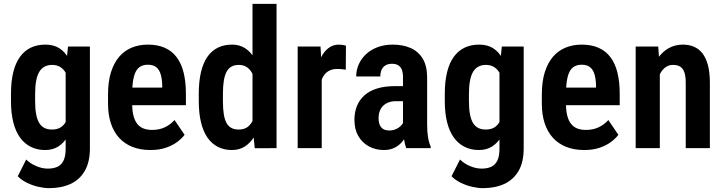

<svg xmlns="http://www.w3.org/2000/svg" viewBox="-20 -770 3763 998"><path d="M333.5 -528.3H447.3V1Q447.3 72.8 420.4 118.7Q393.6 164.6 345.9 186.3Q298.3 208 234.9 208Q210.9 208 180.2 201.2Q149.4 194.3 120.4 180.2Q91.3 166 72.3 146L116.2 59.1Q137.2 80.1 168.2 93.3Q199.2 106.4 228.5 106.4Q258.3 106.4 279.1 96.7Q299.8 86.9 310.5 64.2Q321.3 41.5 321.3 2.4V-407.2ZM37.1 -244.1V-282.2Q37.1 -347.2 49.1 -395.3Q61 -443.4 84.2 -475.1Q107.4 -506.8 140.6 -522.5Q173.8 -538.1 215.3 -538.1Q258.3 -538.1 287.6 -519.8Q316.9 -501.5 335.4 -468.3Q354 -435.1 364.3 -389.4Q374.5 -343.8 379.9 -289.1V-234.4Q375 -182.1 363 -137.2Q351.1 -92.3 331.3 -59.6Q311.5 -26.9 283 -8.5Q254.4 9.8 214.4 9.8Q173.3 9.8 140.4 -6.6Q107.4 -22.9 84.2 -54.9Q61 -86.9 49.1 -134.5Q37.1 -182.1 37.1 -244.1ZM162.6 -282.2V-244.1Q162.6 -205.6 167.7 -177.5Q172.9 -149.4 183.3 -131.6Q193.8 -113.8 210.4 -105.2Q227.1 -96.7 250 -96.7Q281.2 -96.7 300.3 -111.3Q319.3 -126 329.1 -151.6Q338.9 -177.2 341.8 -210V-313Q339.8 -339.4 333.7 -361.3Q327.6 -383.3 316.7 -399.2Q305.7 -415 289.3 -423.8Q272.9 -432.6 251 -432.6Q228.5 -432.6 211.7 -423.6Q194.8 -414.6 184.1 -396.5Q173.3 -378.4 168 -349.9Q162.6 -321.3 162.6 -282.2Z M762.2 9.8Q709.5 9.8 668.7 -6.3Q627.9 -22.5 599.6 -53.2Q571.3 -84 556.4 -128.9Q541.5 -173.8 541.5 -231.9V-279.3Q541.5 -345.2 556.6 -393.8Q571.8 -442.4 598.9 -474.4Q626 -506.3 664.3 -522.2Q702.6 -538.1 749 -538.1Q798.8 -538.1 836.2 -521.7Q873.5 -505.4 897.9 -473.1Q922.4 -440.9 934.3 -393.3Q946.3 -345.7 946.3 -283.2V-223.1H597.7V-314.5H823.2V-326.7Q822.3 -360.8 814.9 -384.8Q807.6 -408.7 791.7 -421.1Q775.9 -433.6 748.5 -433.6Q727.1 -433.6 711.4 -425Q695.8 -416.5 686.3 -398.7Q676.8 -380.9 671.9 -351.3Q667 -321.8 667 -279.3V-231.9Q667 -194.3 673.8 -168.2Q680.7 -142.1 693.8 -125.7Q707 -109.4 726.1 -102.1Q745.1 -94.7 770.5 -94.7Q808.6 -94.7 837.4 -108.6Q866.2 -122.6 887.2 -146L939.5 -69.3Q925.3 -50.3 900.9 -32Q876.5 -13.7 842 -2Q807.6 9.8 762.2 9.8Z M1292.5 -113.3V-750H1417.5V0L1304.2 0.5ZM1013.2 -244.1V-282.2Q1013.2 -347.2 1024.7 -395.3Q1036.1 -443.4 1058.3 -475.1Q1080.6 -506.8 1112.8 -522.5Q1145 -538.1 1186 -538.1Q1224.6 -538.1 1253.4 -519.8Q1282.2 -501.5 1302 -468.3Q1321.8 -435.1 1334 -389.4Q1346.2 -343.8 1351.1 -289.1V-234.4Q1345.2 -182.1 1333.3 -137.2Q1321.3 -92.3 1301.3 -59.6Q1281.2 -26.9 1252.7 -8.5Q1224.1 9.8 1185.5 9.8Q1144.5 9.8 1112.5 -6.6Q1080.6 -22.9 1058.3 -54.9Q1036.1 -86.9 1024.7 -134.5Q1013.2 -182.1 1013.2 -244.1ZM1138.7 -282.2V-244.1Q1138.7 -205.6 1143.1 -177.5Q1147.5 -149.4 1157 -131.6Q1166.5 -113.8 1182.4 -105.2Q1198.2 -96.7 1221.2 -96.7Q1250.5 -96.7 1268.8 -111.3Q1287.1 -126 1296.9 -151.6Q1306.6 -177.2 1309.6 -210V-313Q1308.1 -339.4 1301.8 -361.3Q1295.4 -383.3 1284.7 -399.2Q1273.9 -415 1258.3 -423.8Q1242.7 -432.6 1221.7 -432.6Q1198.7 -432.6 1182.9 -423.6Q1167 -414.6 1157.5 -396.5Q1147.9 -378.4 1143.3 -349.9Q1138.7 -321.3 1138.7 -282.2Z M1652.3 -418.5V0H1527.3V-528.3H1646ZM1778.3 -532.2 1777.3 -407.7Q1767.6 -409.7 1755.6 -410.6Q1743.7 -411.6 1733.4 -411.6Q1710.4 -411.6 1693.8 -403.8Q1677.2 -396 1666 -381.3Q1654.8 -366.7 1648.9 -345.5Q1643.1 -324.2 1641.6 -297.4L1616.2 -301.8Q1616.2 -352.5 1624.3 -395.5Q1632.3 -438.5 1648.2 -470.5Q1664.1 -502.4 1687.5 -520.3Q1710.9 -538.1 1741.2 -538.1Q1750.5 -538.1 1761.5 -536.4Q1772.5 -534.7 1778.3 -532.2Z M2074.7 -114.3V-368.2Q2074.7 -394 2068.1 -409.2Q2061.5 -424.3 2048.8 -431.4Q2036.1 -438.5 2017.6 -438.5Q1997.6 -438.5 1983.9 -430.4Q1970.2 -422.4 1963.6 -407.5Q1957 -392.6 1957 -372.6H1831.5Q1831.5 -405.8 1844.7 -435.5Q1857.9 -465.3 1882.8 -488.5Q1907.7 -511.7 1942.9 -524.9Q1978 -538.1 2021.5 -538.1Q2073.2 -538.1 2113.5 -520.8Q2153.8 -503.4 2177 -465.6Q2200.2 -427.7 2200.2 -366.7V-125.5Q2200.2 -85 2204.8 -56.6Q2209.5 -28.3 2218.8 -8.3V0H2091.8Q2083.5 -20.5 2079.1 -52Q2074.7 -83.5 2074.7 -114.3ZM2090.8 -322.3 2091.3 -244.1H2038.6Q2016.6 -244.1 1999.8 -237.8Q1982.9 -231.4 1971.2 -219.7Q1959.5 -208 1953.6 -191.9Q1947.8 -175.8 1947.8 -156.7Q1947.8 -134.8 1954.1 -120.4Q1960.4 -106 1972.7 -98.9Q1984.9 -91.8 2002.4 -91.8Q2027.3 -91.8 2045.7 -102.5Q2064 -113.3 2073.5 -128.2Q2083 -143.1 2080.6 -156.2L2108.9 -105.5Q2104 -87.4 2093.8 -67.4Q2083.5 -47.4 2067.6 -29.8Q2051.8 -12.2 2029.1 -1.2Q2006.3 9.8 1975.6 9.8Q1932.1 9.8 1897.2 -9.3Q1862.3 -28.3 1842.3 -63.2Q1822.3 -98.1 1822.3 -147Q1822.3 -187 1835.4 -219.2Q1848.6 -251.5 1874.3 -274.4Q1899.9 -297.4 1939.5 -309.8Q1979 -322.3 2032.2 -322.3Z M2588.4 -528.3H2702.1V1Q2702.1 72.8 2675.3 118.7Q2648.4 164.6 2600.8 186.3Q2553.2 208 2489.7 208Q2465.8 208 2435.1 201.2Q2404.3 194.3 2375.2 180.2Q2346.2 166 2327.1 146L2371.1 59.1Q2392.1 80.1 2423.1 93.3Q2454.1 106.4 2483.4 106.4Q2513.2 106.4 2533.9 96.7Q2554.7 86.9 2565.4 64.2Q2576.2 41.5 2576.2 2.4V-407.2ZM2292 -244.1V-282.2Q2292 -347.2 2304 -395.3Q2315.9 -443.4 2339.1 -475.1Q2362.3 -506.8 2395.5 -522.5Q2428.7 -538.1 2470.2 -538.1Q2513.2 -538.1 2542.5 -519.8Q2571.8 -501.5 2590.3 -468.3Q2608.9 -435.1 2619.1 -389.4Q2629.4 -343.8 2634.8 -289.1V-234.4Q2629.9 -182.1 2617.9 -137.2Q2606 -92.3 2586.2 -59.6Q2566.4 -26.9 2537.8 -8.5Q2509.3 9.8 2469.2 9.8Q2428.2 9.8 2395.3 -6.6Q2362.3 -22.9 2339.1 -54.9Q2315.9 -86.9 2304 -134.5Q2292 -182.1 2292 -244.1ZM2417.5 -282.2V-244.1Q2417.5 -205.6 2422.6 -177.5Q2427.7 -149.4 2438.2 -131.6Q2448.7 -113.8 2465.3 -105.2Q2481.9 -96.7 2504.9 -96.7Q2536.1 -96.7 2555.2 -111.3Q2574.2 -126 2584 -151.6Q2593.8 -177.2 2596.7 -210V-313Q2594.7 -339.4 2588.6 -361.3Q2582.5 -383.3 2571.5 -399.2Q2560.5 -415 2544.2 -423.8Q2527.8 -432.6 2505.9 -432.6Q2483.4 -432.6 2466.6 -423.6Q2449.7 -414.6 2439 -396.5Q2428.2 -378.4 2422.9 -349.9Q2417.5 -321.3 2417.5 -282.2Z M3017.1 9.8Q2964.4 9.8 2923.6 -6.3Q2882.8 -22.5 2854.5 -53.2Q2826.2 -84 2811.3 -128.9Q2796.4 -173.8 2796.4 -231.9V-279.3Q2796.4 -345.2 2811.5 -393.8Q2826.7 -442.4 2853.8 -474.4Q2880.9 -506.3 2919.2 -522.2Q2957.5 -538.1 3003.9 -538.1Q3053.7 -538.1 3091.1 -521.7Q3128.4 -505.4 3152.8 -473.1Q3177.2 -440.9 3189.2 -393.3Q3201.2 -345.7 3201.2 -283.2V-223.1H2852.5V-314.5H3078.1V-326.7Q3077.1 -360.8 3069.8 -384.8Q3062.5 -408.7 3046.6 -421.1Q3030.8 -433.6 3003.4 -433.6Q2981.9 -433.6 2966.3 -425Q2950.7 -416.5 2941.2 -398.7Q2931.6 -380.9 2926.8 -351.3Q2921.9 -321.8 2921.9 -279.3V-231.9Q2921.9 -194.3 2928.7 -168.2Q2935.5 -142.1 2948.7 -125.7Q2961.9 -109.4 2981 -102.1Q3000 -94.7 3025.4 -94.7Q3063.5 -94.7 3092.3 -108.6Q3121.1 -122.6 3142.1 -146L3194.3 -69.3Q3180.2 -50.3 3155.8 -32Q3131.3 -13.7 3096.9 -2Q3062.5 9.8 3017.1 9.8Z M3409.7 -415.5V0H3284.2V-528.3H3401.4ZM3389.2 -282.7 3353 -282.2Q3352.1 -340.3 3364.5 -387.5Q3377 -434.6 3400.4 -468.3Q3423.8 -502 3456.5 -520Q3489.3 -538.1 3529.8 -538.1Q3561 -538.1 3586.7 -527.3Q3612.3 -516.6 3630.9 -493.2Q3649.4 -469.7 3659.7 -431.6Q3669.9 -393.6 3669.9 -338.4V0H3544.4V-339.4Q3544.4 -375 3536.9 -395.3Q3529.3 -415.5 3514.9 -424.1Q3500.5 -432.6 3478 -432.6Q3457 -432.6 3440.4 -421.1Q3423.8 -409.7 3412.4 -388.9Q3400.9 -368.2 3395 -341.1Q3389.2 -314 3389.2 -282.7Z"/></svg>

Font: Roboto Condensed SemiBold
Style: Regular
Weight: 600
Designer: Christian Robertson
Foundry: Google
Version: Version 3.008; 2023